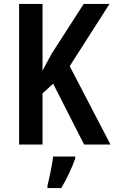

<svg xmlns="http://www.w3.org/2000/svg" viewBox="-20 -734 581 975"><path d="M541 0 334 -398 536 -714H405L244 -464C223 -426 207 -397 196 -375V-714H77V0H196V-260L250 -309L407 0ZM362 71V61H250C245 103 230 173 221 209V221H291C319 175 346 117 362 71Z"/></svg>

Font: Noto Sans Gurmukhi UI Condensed SemiBold
Style: Regular
Weight: 600
Width: 3
Designer: Jelle Bosma - Monotype Design Team
Foundry: Monotype Imaging Inc.
Version: Version 2.004